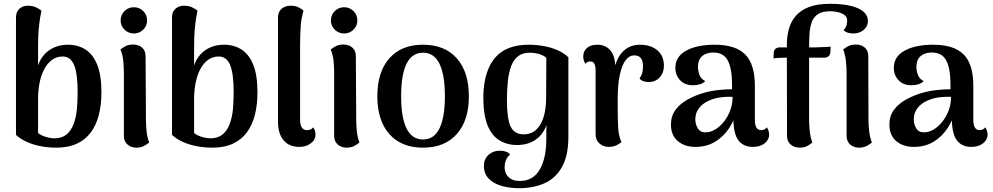

<svg xmlns="http://www.w3.org/2000/svg" viewBox="-20 -762 5217 1009"><path d="M275 14Q235 14 195 6.5Q155 -1 121.5 -16Q88 -31 64 -53V-670Q64 -700 82 -716Q100 -732 126 -732Q153 -732 171.5 -722.5Q190 -713 198 -706Q191 -674 186.5 -637.5Q182 -601 181 -568.5Q180 -536 180 -514V-418Q191 -451 213 -475.5Q235 -500 266.5 -513.5Q298 -527 337 -527Q390 -527 429.5 -501.5Q469 -476 491 -421.5Q513 -367 513 -277Q513 -212 499.5 -158.5Q486 -105 457.5 -66.5Q429 -28 384 -7Q339 14 275 14ZM268 -35Q307 -36 330.5 -56Q354 -76 367 -110.5Q380 -145 384 -187.5Q388 -230 388 -277Q388 -375 369.5 -420Q351 -465 310 -465Q276 -465 251.5 -446Q227 -427 211 -395.5Q195 -364 187.5 -324Q180 -284 180 -243V-63Q189 -55 203 -49Q217 -43 234 -39Q251 -35 268 -35Z M684 -586Q655 -586 634.5 -606Q614 -626 614 -654Q614 -684 634.5 -704Q655 -724 684 -724Q712 -724 732.5 -704Q753 -684 753 -654Q753 -626 732.5 -606Q712 -586 684 -586ZM747 -135Q747 -106 750 -74Q753 -42 764 -13Q756 -6 738.5 4Q721 14 697 14Q669 14 650 -2.5Q631 -19 631 -48V-380Q631 -409 628 -441Q625 -473 613 -502Q621 -509 638 -518.5Q655 -528 679 -528Q708 -528 726.5 -512Q745 -496 745 -467Z M1095 14Q1055 14 1015 6.5Q975 -1 941.5 -16Q908 -31 884 -53V-670Q884 -700 902 -716Q920 -732 946 -732Q973 -732 991.5 -722.5Q1010 -713 1018 -706Q1011 -674 1006.5 -637.5Q1002 -601 1001 -568.5Q1000 -536 1000 -514V-418Q1011 -451 1033 -475.5Q1055 -500 1086.5 -513.5Q1118 -527 1157 -527Q1210 -527 1249.5 -501.5Q1289 -476 1311 -421.5Q1333 -367 1333 -277Q1333 -212 1319.5 -158.5Q1306 -105 1277.5 -66.5Q1249 -28 1204 -7Q1159 14 1095 14ZM1088 -35Q1127 -36 1150.5 -56Q1174 -76 1187 -110.5Q1200 -145 1204 -187.5Q1208 -230 1208 -277Q1208 -375 1189.5 -420Q1171 -465 1130 -465Q1096 -465 1071.5 -446Q1047 -427 1031 -395.5Q1015 -364 1007.5 -324Q1000 -284 1000 -243V-63Q1009 -55 1023 -49Q1037 -43 1054 -39Q1071 -35 1088 -35Z M1554 10Q1499 10 1470 -25Q1441 -60 1441 -121V-670Q1441 -700 1460 -716Q1479 -732 1508 -732Q1534 -732 1551 -722.5Q1568 -713 1575 -706Q1563 -665 1560 -621.5Q1557 -578 1557 -511V-131Q1557 -105 1566.5 -91.5Q1576 -78 1593 -78Q1602 -78 1611.5 -81.5Q1621 -85 1625 -93Q1633 -84 1635.5 -73.5Q1638 -63 1638 -55Q1638 -27 1613 -8.5Q1588 10 1554 10Z M1789 -586Q1760 -586 1739.5 -606Q1719 -626 1719 -654Q1719 -684 1739.5 -704Q1760 -724 1789 -724Q1817 -724 1837.5 -704Q1858 -684 1858 -654Q1858 -626 1837.5 -606Q1817 -586 1789 -586ZM1852 -135Q1852 -106 1855 -74Q1858 -42 1869 -13Q1861 -6 1843.5 4Q1826 14 1802 14Q1774 14 1755 -2.5Q1736 -19 1736 -48V-380Q1736 -409 1733 -441Q1730 -473 1718 -502Q1726 -509 1743 -518.5Q1760 -528 1784 -528Q1813 -528 1831.5 -512Q1850 -496 1850 -467Z M2203 14Q2089 14 2026 -57.5Q1963 -129 1963 -256Q1963 -384 2026 -455.5Q2089 -527 2203 -527Q2317 -527 2380.5 -455.5Q2444 -384 2444 -256Q2444 -129 2380.5 -57.5Q2317 14 2203 14ZM2203 -29Q2261 -29 2289.5 -87Q2318 -145 2318 -256Q2318 -369 2289.5 -427Q2261 -485 2203 -485Q2145 -485 2116.5 -427Q2088 -369 2088 -256Q2088 -145 2116.5 -87Q2145 -29 2203 -29Z M2707 227Q2659 227 2616.5 215Q2574 203 2548.5 177Q2523 151 2523 110Q2523 74 2547 52Q2571 30 2606 30Q2645 30 2661 50Q2646 62 2639 79.5Q2632 97 2632 116Q2632 138 2641 154Q2650 170 2667.5 179.5Q2685 189 2711 189Q2782 189 2816.5 129Q2851 69 2851 -32Q2851 -46 2851 -66.5Q2851 -87 2852 -105Q2834 -55 2794.5 -27.5Q2755 0 2697 0Q2645 0 2604.5 -24.5Q2564 -49 2542 -104Q2520 -159 2520 -249Q2520 -294 2527.5 -335Q2535 -376 2551.5 -411.5Q2568 -447 2595.5 -473Q2623 -499 2664 -513Q2705 -527 2759 -527Q2799 -527 2837.5 -520Q2876 -513 2909.5 -498.5Q2943 -484 2967 -461V-44Q2967 56 2933 116Q2899 176 2840.5 201.5Q2782 227 2707 227ZM2732 -56Q2763 -56 2785 -70.5Q2807 -85 2821.5 -111Q2836 -137 2843 -172.5Q2850 -208 2850 -249L2851 -458Q2837 -471 2813.5 -478Q2790 -485 2764 -485Q2726 -485 2702.5 -466.5Q2679 -448 2666.5 -415Q2654 -382 2649 -336.5Q2644 -291 2644 -237Q2644 -138 2663.5 -97Q2683 -56 2732 -56Z M3178 10Q3152 10 3131 -7.5Q3110 -25 3110 -57V-387Q3110 -416 3103.5 -427.5Q3097 -439 3084 -439Q3078 -439 3070 -437Q3062 -435 3057 -426Q3045 -444 3045 -465Q3045 -492 3064 -509.5Q3083 -527 3119 -527Q3163 -527 3189 -495.5Q3215 -464 3213 -399V-358L3201 -365Q3213 -447 3249.5 -487Q3286 -527 3344 -527Q3399 -527 3434 -498Q3469 -469 3469 -416Q3469 -380 3447.5 -356Q3426 -332 3394 -331Q3357 -330 3341 -349Q3353 -368 3356 -382.5Q3359 -397 3359 -416Q3359 -443 3347.5 -457Q3336 -471 3312 -471Q3288 -471 3268.5 -446.5Q3249 -422 3237.5 -370Q3226 -318 3226 -237Q3226 -186 3226.5 -151Q3227 -116 3228.5 -92.5Q3230 -69 3234 -51Q3238 -33 3246 -15Q3238 -8 3220.5 1Q3203 10 3178 10Z M3936 10Q3887 10 3860.5 -24.5Q3834 -59 3834 -144V-200L3856 -194Q3843 -137 3813 -90.5Q3783 -44 3738 -17Q3693 10 3635 10Q3578 10 3542 -20.5Q3506 -51 3506 -107Q3506 -153 3530.5 -185.5Q3555 -218 3594.5 -239.5Q3634 -261 3678 -274Q3718 -285 3757 -289Q3796 -293 3827 -293V-318Q3827 -401 3805 -443.5Q3783 -486 3728 -486Q3707 -486 3688.5 -478.5Q3670 -471 3659 -454.5Q3648 -438 3648 -409Q3648 -389 3656 -368Q3664 -347 3686 -336Q3675 -324 3658 -319Q3641 -314 3622 -314Q3578 -314 3553.5 -341Q3529 -368 3529 -405Q3529 -464 3585.5 -495.5Q3642 -527 3736 -527Q3845 -527 3896 -476Q3947 -425 3947 -311V-131Q3947 -78 3981 -78Q3987 -78 3996 -81.5Q4005 -85 4010 -93Q4016 -84 4019 -73.5Q4022 -63 4022 -55Q4022 -28 3998.5 -9Q3975 10 3936 10ZM3695 -67Q3717 -68 3741 -83Q3765 -98 3785 -123.5Q3805 -149 3817.5 -182Q3830 -215 3830 -253Q3810 -254 3787 -252.5Q3764 -251 3742.5 -246Q3721 -241 3703 -232Q3672 -218 3653 -193Q3634 -168 3634 -135Q3634 -108 3648 -86Q3662 -64 3695 -67Z M4183 14Q4154 14 4135 -2.5Q4116 -19 4116 -48L4115 -527Q4115 -570 4125.5 -609Q4136 -648 4161.5 -678Q4187 -708 4231 -725Q4275 -742 4343 -742Q4405 -742 4449.5 -731.5Q4494 -721 4517.5 -701Q4541 -681 4541 -651Q4541 -623 4518.5 -604.5Q4496 -586 4465 -586Q4429 -586 4413 -604Q4426 -617 4429 -630Q4432 -643 4432 -655Q4432 -672 4418.5 -682.5Q4405 -693 4385 -698Q4365 -703 4343 -703Q4302 -703 4279 -688Q4256 -673 4246 -646Q4236 -619 4234 -583Q4232 -547 4232 -506V-135Q4232 -111 4235 -76.5Q4238 -42 4249 -13Q4238 -3 4221.5 5.5Q4205 14 4183 14ZM4045 -455 4046 -484Q4047 -499 4056 -506Q4065 -513 4077 -513H4262Q4265 -513 4277 -513.5Q4289 -514 4303.5 -514.5Q4318 -515 4329.5 -515.5Q4341 -516 4345 -517L4344 -488Q4343 -474 4334 -466.5Q4325 -459 4313 -459H4105Q4095 -459 4075 -458Q4055 -457 4045 -455ZM4544 -135Q4544 -105 4547.5 -73.5Q4551 -42 4562 -13Q4554 -6 4536.5 4Q4519 14 4494 14Q4467 14 4448 -2.5Q4429 -19 4429 -48V-380Q4429 -409 4425.5 -441Q4422 -473 4411 -502Q4419 -509 4436 -518.5Q4453 -528 4477 -528Q4506 -528 4524.5 -512Q4543 -496 4543 -467Z M5084 10Q5035 10 5008.5 -24.5Q4982 -59 4982 -144V-200L5004 -194Q4991 -137 4961 -90.5Q4931 -44 4886 -17Q4841 10 4783 10Q4726 10 4690 -20.5Q4654 -51 4654 -107Q4654 -153 4678.5 -185.5Q4703 -218 4742.5 -239.5Q4782 -261 4826 -274Q4866 -285 4905 -289Q4944 -293 4975 -293V-318Q4975 -401 4953 -443.5Q4931 -486 4876 -486Q4855 -486 4836.5 -478.5Q4818 -471 4807 -454.5Q4796 -438 4796 -409Q4796 -389 4804 -368Q4812 -347 4834 -336Q4823 -324 4806 -319Q4789 -314 4770 -314Q4726 -314 4701.5 -341Q4677 -368 4677 -405Q4677 -464 4733.5 -495.5Q4790 -527 4884 -527Q4993 -527 5044 -476Q5095 -425 5095 -311V-131Q5095 -78 5129 -78Q5135 -78 5144 -81.5Q5153 -85 5158 -93Q5164 -84 5167 -73.5Q5170 -63 5170 -55Q5170 -28 5146.5 -9Q5123 10 5084 10ZM4843 -67Q4865 -68 4889 -83Q4913 -98 4933 -123.5Q4953 -149 4965.5 -182Q4978 -215 4978 -253Q4958 -254 4935 -252.5Q4912 -251 4890.5 -246Q4869 -241 4851 -232Q4820 -218 4801 -193Q4782 -168 4782 -135Q4782 -108 4796 -86Q4810 -64 4843 -67Z"/></svg>

Font: Arima Thin SemiBold
Style: Regular
Weight: 600
Version: Version 1.100